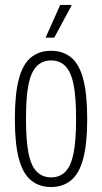

<svg xmlns="http://www.w3.org/2000/svg" viewBox="-20 -743 412 775"><path d="M186 12Q139 12 106 -14.5Q73 -41 56.5 -101Q40 -161 40 -263Q40 -365 56.5 -425.5Q73 -486 106 -512Q139 -538 186 -538Q233 -538 266 -512Q299 -486 315.5 -425.5Q332 -365 332 -263Q332 -161 315.5 -101Q299 -41 266 -14.5Q233 12 186 12ZM186 -27Q222 -27 244.5 -50.5Q267 -74 277 -125Q287 -176 287 -258V-268Q287 -351 277 -401.5Q267 -452 244.5 -475.5Q222 -499 186 -499Q151 -499 128 -475.5Q105 -452 95 -401.5Q85 -351 85 -268V-258Q85 -176 95 -125Q105 -74 128 -50.5Q151 -27 186 -27ZM164 -591 223 -723H268V-719L199 -591Z"/></svg>

Font: Archivo ExtraCondensed Thin
Style: Regular
Weight: 250
Width: 2
Designer: Hector Gatti
Foundry: Omnibus-Type
Version: Version 2.001